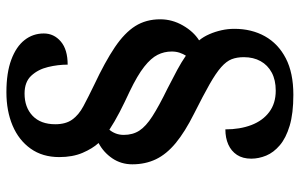

<svg xmlns="http://www.w3.org/2000/svg" viewBox="-184 -616 913 584"><g transform="rotate(-90 272.0 -323.5)"><path d="M276.1 112.8Q219.7 112.8 182.1 101.6Q144.5 90.3 122.6 71.5Q100.6 52.8 91.2 30.1Q81.9 7.4 81.9 -15.3Q81.9 -41.2 93.4 -58.7Q105 -76.2 125 -85.1Q145 -94 171 -94Q171 -49.8 184.1 -15.1Q197.3 19.6 223.7 39.4Q250 59.2 288.9 59.2Q321.2 59.2 343.8 47Q366.5 34.8 378.5 13.1Q390.6 -8.6 390.6 -37.9Q390.6 -58.7 384.5 -74.7Q378.4 -90.6 360.4 -106.6Q342.4 -122.6 308.3 -142Q274.1 -161.4 218.6 -189.3Q163.3 -217 129.3 -245.1Q95.4 -273.2 80 -305.4Q64.7 -337.6 64.7 -377Q64.7 -410.9 82.8 -437.8Q101 -464.6 129.5 -479.7Q112.6 -498.2 99.6 -528.4Q86.7 -558.6 86.7 -599.3Q86.7 -650.3 112.4 -686.3Q138.1 -722.4 182.5 -741.2Q226.9 -760 284 -760Q343.1 -760 382.8 -745.2Q422.6 -730.4 442.6 -704.9Q462.7 -679.4 462.7 -646.3Q462.7 -615.4 438.2 -594.5Q413.8 -573.7 367.9 -573.7Q367.9 -603.5 360.6 -633.5Q353.4 -663.6 334.4 -684.2Q315.4 -704.8 280 -704.8Q238 -704.8 212.3 -680.4Q186.6 -655.9 186.6 -611.3Q186.6 -579.7 200.6 -560Q214.6 -540.2 241.5 -525.8Q268.4 -511.4 305.6 -493.4Q376.6 -460 420.7 -430.3Q464.8 -400.5 485.3 -367.9Q505.8 -335.2 505.8 -292.2Q505.8 -255.7 487 -223.1Q468.2 -190.5 441.7 -173.9Q452.9 -160.3 460.5 -142.7Q468.2 -125.1 472.5 -105.8Q476.8 -86.6 476.8 -66.7Q476.8 -14.2 454.2 26.3Q431.5 66.8 387.2 89.8Q342.9 112.8 276.1 112.8ZM395.2 -214.1Q400.3 -222 404.1 -233Q407.8 -244.1 407.8 -257.2Q407.8 -280.2 397.7 -300.2Q387.7 -320.2 361.6 -340.8Q335.6 -361.4 286.2 -385.1Q253.1 -400.4 223.6 -415.6Q194.2 -430.9 169.9 -446.8Q162.8 -438.6 158.5 -427.4Q154.2 -416.2 154.2 -403.2Q154.2 -375.6 167.2 -355.6Q180.2 -335.6 210.8 -316Q241.4 -296.3 295 -270.1Q327.9 -253.3 351.9 -240.4Q375.8 -227.5 395.2 -214.1Z"/></g></svg>

Font: Noto Serif Gurmukhi
Style: Regular
Weight: 400
Designer: Vaibhav Singh and the Monotype Design Team
Foundry: Monotype Imaging Inc.
Version: Version 2.003